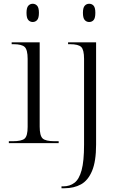

<svg xmlns="http://www.w3.org/2000/svg" viewBox="-20 -761 635 1021"><path d="M154 -644Q140 -644 130.5 -654.5Q121 -665 121 -693Q121 -720 130.5 -730.5Q140 -741 154 -741Q168 -741 177.5 -730.5Q187 -720 187 -693Q187 -665 177.5 -654.5Q168 -644 154 -644ZM27 0V-10H47Q96 -10 111.5 -24.5Q127 -39 127 -86V-448Q127 -496 111.5 -511Q96 -526 52 -526H42V-536H191V-88Q191 -40 206.5 -25Q222 -10 271 -10H292V0ZM454 -644Q440 -644 430.5 -654.5Q421 -665 421 -693Q421 -720 430.5 -730.5Q440 -741 454 -741Q469 -741 478 -730.5Q487 -720 487 -693Q487 -665 478 -654.5Q469 -644 454 -644ZM307 240V230H316Q351 230 376 211Q401 192 414 144Q427 96 427 9V-448Q427 -496 412 -511Q397 -526 352 -526H342V-536H491V8Q491 97 469.5 148Q448 199 410.5 219.5Q373 240 323 240Z"/></svg>

Font: Noto Serif Display Light
Style: Regular
Weight: 300
Designer: Monotype Design Team
Foundry: Monotype Imaging Inc.
Version: Version 2.009